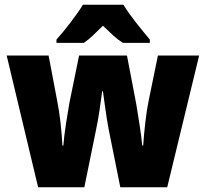

<svg xmlns="http://www.w3.org/2000/svg" viewBox="-20 -786 866 806"><path d="M328 -766Q310 -736 275.5 -691Q241 -646 217 -620V-606H332Q351 -619 370 -637Q389 -655 412 -678Q436 -655 455.5 -637Q475 -619 496 -606H609V-620Q581 -653 550 -692.5Q519 -732 498 -766ZM682 0 816 -553H643L604 -363Q596 -325 590 -272Q584 -219 581 -175H577Q574 -210 566.5 -258.5Q559 -307 552 -349L513 -553H312L271 -352Q265 -318 257 -266.5Q249 -215 246 -175H242Q240 -219 234 -271.5Q228 -324 220 -363L184 -553H8L140 0H334L383 -240Q391 -277 398 -324.5Q405 -372 409 -403H412Q416 -375 422.5 -328Q429 -281 436 -244L485 0Z"/></svg>

Font: Noto Sans UI SemiCondensed Black
Style: Regular
Weight: 900
Width: 4
Designer: Monotype Design Team
Foundry: Monotype Imaging Inc.
Version: 1.001